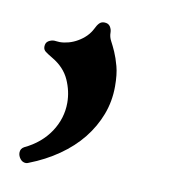

<svg xmlns="http://www.w3.org/2000/svg" viewBox="-51 -173 378 429"><g transform="rotate(10 138.5 42.0)"><path d="M52.2 -29.8Q41.5 -36.1 35.9 -40.3Q30.3 -44.4 30.3 -51.3Q30.3 -60.5 36.6 -64.5Q43 -68.4 49.8 -68.4Q52.7 -68.4 55.4 -67.9Q58.1 -67.4 62 -67.4Q71.8 -67.4 82.3 -70.3Q92.8 -73.2 102.5 -78.9Q112.3 -84.5 120.4 -92.5Q128.4 -100.6 133.3 -110.4Q137.2 -118.7 141.6 -123.3Q146 -127.9 152.8 -127.9Q162.1 -127.9 166.3 -121.6Q170.4 -115.2 170.4 -107.9Q170.4 -98.1 175.3 -89.1Q180.2 -80.1 185.8 -67.4Q191.4 -54.7 196.3 -36.6Q201.2 -18.6 201.2 8.8Q201.2 42.5 189.7 72.8Q178.2 103 157.5 128.9Q136.7 154.8 106.9 175.5Q77.1 196.3 40.5 210.4Q37.6 211.9 34.7 211.9Q26.9 211.9 21.7 205.3Q16.6 198.7 16.6 191.4Q16.6 182.1 24.9 177.7Q43.5 168.9 57.9 156.7Q72.3 144.5 82.3 129.4Q92.3 114.3 97.4 97.7Q102.5 81.1 102.5 63.5Q102.5 37.1 91.1 11.7Q79.6 -13.7 52.2 -29.8Z"/></g></svg>

Font: Arian Grqi
Style: Regular
Weight: 400
Designer: Ruben Hakobyan (Tarumian)
Foundry: Ruben Hakobyan (Tarumian)
Version: Version 1.003